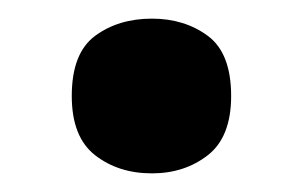

<svg xmlns="http://www.w3.org/2000/svg" viewBox="-20 -173 325 206"><path d="M57 -70Q57 -116 82 -134.5Q107 -153 143 -153Q178 -153 203 -134.5Q228 -116 228 -70Q228 -26 203 -6.5Q178 13 143 13Q107 13 82 -6.5Q57 -26 57 -70Z"/></svg>

Font: Noto Sans Adlam Unjoined
Style: Regular
Weight: 400
Designer: Mark Jamra, Neil Patel
Foundry: JamraPatel LLC
Version: Version 3.001